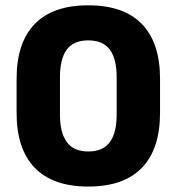

<svg xmlns="http://www.w3.org/2000/svg" viewBox="-20 -672 650 706"><path d="M304.5 14Q174.5 14 107.8 -55Q41 -124 41 -257.5V-382Q41 -514.5 107.5 -583.5Q174 -652.5 304.5 -652.5Q435 -652.5 501.8 -583.5Q568.5 -514.5 568.5 -382V-257.5Q568.5 -124 501.8 -55Q435 14 304.5 14ZM304.5 -115Q359 -115 384 -149.5Q409 -184 409 -250.5V-388Q409 -455 384 -489.2Q359 -523.5 304.5 -523.5Q250 -523.5 225.2 -489.2Q200.5 -455 200.5 -388V-250.5Q200.5 -184 225.8 -149.5Q251 -115 304.5 -115Z"/></svg>

Font: Anek Devanagari Medium
Style: Bold
Weight: 700
Version: Version 1.003